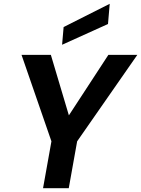

<svg xmlns="http://www.w3.org/2000/svg" viewBox="-20 -988 741 1008"><path d="M206 0 250 -246 93 -700H247L348 -361L329 -363L549 -700H701L385 -246L341 0ZM306 -753 314 -846 556 -968 547 -862Z"/></svg>

Font: DM Sans 20pt
Style: Bold Italic
Weight: 700
Italic angle: -10°
Version: Version 4.004;gftools[0.9.30]